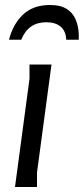

<svg xmlns="http://www.w3.org/2000/svg" viewBox="-20 -748 335 768"><path d="M128 0H40L98 -433V-490H186L128 -58ZM16 -589Q32 -652 72.5 -690Q113 -728 180 -728Q224 -728 249.5 -710.5Q275 -693 286 -661.5Q297 -630 295 -589H245Q243 -625 222 -642Q201 -659 165 -659Q129 -659 104 -641.5Q79 -624 65 -589Z"/></svg>

Font: Rosario
Style: Italic
Weight: 400
Italic angle: -8.05°
Designer: Hector Gatti
Foundry: Omnibus Type
Version: Version 1.201